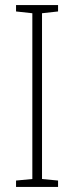

<svg xmlns="http://www.w3.org/2000/svg" viewBox="-20 -734 291 754"><path d="M208 0V-25L145 -31V-682L208 -689V-714H43V-689L107 -682V-31L43 -25V0Z"/></svg>

Font: Noto Sans Tamil Condensed ExtraLight
Style: Regular
Weight: 200
Width: 3
Designer: Jelle Bosma - Monotype Design Team
Foundry: Monotype Imaging Inc.
Version: Version 2.004